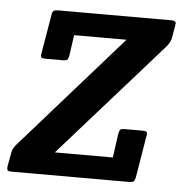

<svg xmlns="http://www.w3.org/2000/svg" viewBox="-45 -536 553 577"><g transform="rotate(5 231.0 -247.5)"><path d="M449 -495Q463 -495 463 -487Q463 -484 462 -480L456 -444Q454 -431 443 -417L135 -69H310L320 -141Q322 -151 325 -154Q328 -157 338 -157H392Q402 -157 404.5 -154Q407 -151 405 -142L384 -15Q382 -6 378.5 -3Q375 0 365 0H11Q1 0 -1.5 -3Q-4 -6 -3 -15L4 -53Q5 -66 16 -80L320 -425H162L153 -362Q151 -353 148 -350Q145 -347 135 -347H82Q72 -347 69.5 -350Q67 -353 69 -362L89 -480Q90 -489 94 -492Q98 -495 108 -495Z"/></g></svg>

Font: Crete Round
Style: Italic
Weight: 400
Designer: Veronika Burian
Foundry: TypeTogether
Version: Version 1.001; ttfautohint (v1.6)